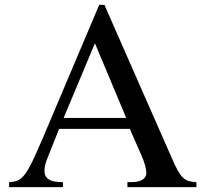

<svg xmlns="http://www.w3.org/2000/svg" viewBox="-20 -771 837 791"><path d="M789.1 0H504.9V-20.5Q519.5 -20.5 529.3 -21Q539.1 -21.5 545.4 -22.9Q551.8 -24.4 556.6 -25.9Q561.5 -27.3 566.4 -30.3Q574.2 -35.2 578.6 -42.5Q583 -49.8 583 -57.6Q583 -85 561.5 -133.8L514.6 -240.2H223.6L171.9 -110.4Q168 -99.6 165.5 -88.4Q163.1 -77.1 163.1 -66.4Q163.1 -43.9 180.7 -32.2Q198.2 -20.5 239.3 -20.5V0H17.6V-20.5Q38.1 -21.5 52.7 -27.3Q67.4 -33.2 82 -52.2Q96.7 -71.3 113.8 -106.9Q130.9 -142.6 157.2 -204.1L388.7 -751H410.2L688.5 -118.2Q702.1 -86.9 712.4 -68.4Q722.7 -49.8 733.4 -39.6Q744.1 -29.3 757.3 -25.4Q770.5 -21.5 789.1 -20.5ZM500 -285.2 371.1 -592.8 242.2 -285.2Z"/></svg>

Font: Jomolhari
Style: Regular
Weight: 400
Designer: Christopher J. Fynn
Foundry: Christopher  J.  Fynn (Karma Drubgy¸ Tenzin).
Version: Version alpha 0.003c 2006